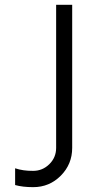

<svg xmlns="http://www.w3.org/2000/svg" viewBox="-20 -770 404 800"><path d="M118.2 9.8Q74.2 9.8 43 1V-68.8Q76.2 -57.6 118.2 -58.1Q157.2 -58.1 185.5 -85.9Q213.9 -113.8 213.9 -153.8V-750H280.8V-153.8Q280.8 -85.9 233.4 -38.1Q186 9.8 118.2 9.8Z"/></svg>

Font: Oakes Grotesk
Style: Light
Weight: 300
Designer: Samuel Oakes
Foundry: Samuel Oakes
Version: Version 1.0 | wf-rip DC20170320